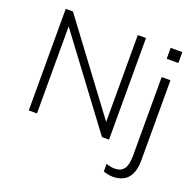

<svg xmlns="http://www.w3.org/2000/svg" viewBox="-154 -869 1280 1252"><g transform="rotate(20 485.5 -243.0)"><path d="M93 0ZM93 0V-705H143L593 -102V-705H650V0H601L150 -604V0ZM823 -624V-700H904V-624ZM754 219Q742 219 722 215.5Q702 212 689 207V154Q701 158 717.5 161.5Q734 165 747 165Q792 165 812.5 136.5Q833 108 833 45V-501H894V53Q894 219 754 219Z"/></g></svg>

Font: Winston Light
Style: Regular
Weight: 300
Designer: Original fonts by Vernon Adams / Changes by Cristiano Sobral
Foundry: Original fonts by Vernon Adams / Changes by Cristiano Sobral
Version: Version 2.503;July 17, 2020;FontCreator 13.0.0.2655 64-bit